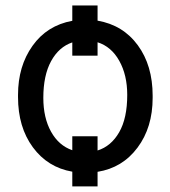

<svg xmlns="http://www.w3.org/2000/svg" viewBox="-20 -608 606 686"><path d="M44.4 -269Q44.4 -371.6 96.2 -444.3Q147.9 -517.1 238.3 -533.7V-588.4H328.6V-534.2Q419.4 -518.6 472.4 -446.3Q525.4 -374 525.4 -266.1V-258.3Q525.4 -152.8 471.4 -80.6Q417.5 -8.3 328.6 5.9V58.1H238.3V5.4Q150.4 -9.8 97.4 -81.8Q44.4 -153.8 44.4 -261.2ZM328.6 -70.3Q377 -85.4 405.8 -135.5Q434.6 -185.5 434.6 -269Q434.6 -339.8 406.2 -390.6Q377.9 -441.4 328.6 -457V-409.2H238.3V-456.5Q190.4 -440.4 162.6 -389.6Q134.8 -338.9 134.8 -258.3Q134.8 -187 162.4 -137.5Q189.9 -87.9 238.3 -71.3V-121.1H328.6Z"/></svg>

Font: APIMedia Roboto
Style: Regular
Weight: 400
Designer: Google
Version: Version 2.137; 2017